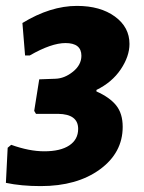

<svg xmlns="http://www.w3.org/2000/svg" viewBox="-28 -537 487 651"><path d="M233 -517Q312 -517 361.5 -481Q411 -445 411 -388Q411 -346 381.5 -302Q352 -258 299 -232V-227Q344 -207 366 -179.5Q388 -152 388 -107Q388 -19 310.5 37.5Q233 94 110 94Q44 94 -8 83L-2 -36L10 -46Q71 -24 122 -24Q177 -24 207 -44Q237 -64 237 -100Q237 -150 169 -151H94L88 -161L105 -268L160 -270Q191 -271 219.5 -294Q248 -317 248 -348Q248 -391 194 -391Q146 -391 73 -349H57L48 -459Q143 -517 233 -517Z"/></svg>

Font: Alegreya Sans SC ExtraBold
Style: Italic
Weight: 800
Italic angle: -7°
Designer: Juan Pablo del Peral
Foundry: Huerta Tipografica
Version: Version 2.007